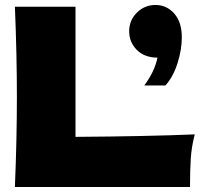

<svg xmlns="http://www.w3.org/2000/svg" viewBox="-20 -753 844 773"><path d="M284 -202Q574 -204 764 -212Q751 -161 748 -114Q745 -67 745 0H40Q48 -194 48 -363Q48 -532 40 -726H284ZM712 -603Q712 -553 694.5 -498Q677 -443 646 -409H561Q603 -466 614 -521Q562 -521 531 -552Q500 -583 500 -627Q500 -671 531 -702Q562 -733 606 -733Q651 -733 681.5 -698.5Q712 -664 712 -603Z"/></svg>

Font: Dela Gothic One
Style: Regular
Weight: 400
Designer: aratakana
Foundry: aratakana
Version: Version 1.004